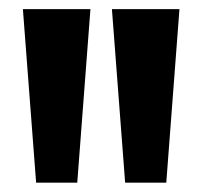

<svg xmlns="http://www.w3.org/2000/svg" viewBox="-20 -828 444 421"><path d="M59.2 -427.5 30.2 -808H178.3L149.4 -427.5ZM254.4 -427.5 225.4 -808H373.5L344.6 -427.5Z"/></svg>

Font: Encode Sans SC Condensed Thin
Style: Regular
Weight: 100
Width: 3
Designer: Multiple Designers
Foundry: Impallari Type
Version: Version 3.002